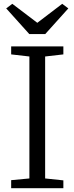

<svg xmlns="http://www.w3.org/2000/svg" viewBox="-20 -986 390 1006"><path d="M134 -51V-690L38.5 -701V-743H312V-701L216.5 -690V-51L312 -41V0H38.5V-42ZM133.5 -807.5 12.5 -942 44.5 -966 175.5 -866.5 306 -966 338 -942 217 -807.5Z"/></svg>

Font: Merriweather 24pt Light
Style: Regular
Weight: 300
Designer: Eben Sorkin
Foundry: Eben Sorkin
Version: Version 2.100